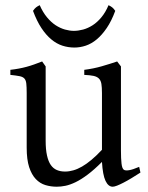

<svg xmlns="http://www.w3.org/2000/svg" viewBox="-20 -706 570 741"><path d="M522 -40Q503.9 -28.3 487.3 -18.3Q470.7 -8.3 456.5 -1Q442.4 6.3 431.6 10.5Q420.9 14.6 415 14.6Q397.9 14.6 387.2 -8.1Q376.5 -30.8 373.5 -81.1Q343.3 -50.8 318.1 -32Q293 -13.2 271.7 -2.9Q250.5 7.3 232.7 11Q214.8 14.6 199.2 14.6Q176.3 14.6 155.3 8.3Q134.3 2 118.2 -14.9Q102.1 -31.7 92.5 -61Q83 -90.3 83 -136.2V-347.2Q83 -370.6 81.5 -383.5Q80.1 -396.5 74 -403.1Q67.9 -409.7 55.2 -412.1Q42.5 -414.6 20 -417V-436.5Q37.6 -438.5 53 -441.4Q68.4 -444.3 82.8 -448.2Q97.2 -452.1 111.8 -457.3Q126.5 -462.4 142.6 -468.8L156.2 -449.7V-163.1Q156.2 -128.9 161.4 -106Q166.5 -83 176 -69.3Q185.5 -55.7 199.5 -49.8Q213.4 -43.9 231 -43.9Q246.6 -43.9 262.9 -48.6Q279.3 -53.2 296.6 -63.2Q314 -73.2 333 -89.1Q352.1 -105 373.5 -127.9V-347.2Q373.5 -369.1 371.3 -382.3Q369.1 -395.5 361.8 -402.8Q354.5 -410.2 341.1 -413.1Q327.6 -416 305.2 -417V-436.5Q340.3 -440.9 372.6 -450.2Q404.8 -459.5 432.1 -468.8L446.8 -449.7V-124Q446.8 -93.8 449 -74.7Q451.2 -55.7 458 -50.8Q463.9 -46.9 478 -49.1Q492.2 -51.3 517.1 -62ZM424.8 -664.1Q410.2 -624.5 391.8 -597.7Q373.5 -570.8 353.3 -554Q333 -537.1 311 -529.8Q289.1 -522.5 267.1 -522.5Q243.2 -522.5 220.7 -529.8Q198.2 -537.1 178 -554Q157.7 -570.8 139.9 -597.7Q122.1 -624.5 107.4 -664.1Q113.3 -672.9 119.1 -677.5Q125 -682.1 133.3 -686Q145.5 -658.2 161.4 -639.2Q177.2 -620.1 194.8 -608.6Q212.4 -597.2 230.7 -592Q249 -586.9 265.1 -586.9Q282.2 -586.9 301 -592Q319.8 -597.2 337.6 -608.6Q355.5 -620.1 371.3 -639.2Q387.2 -658.2 398.9 -686Q407.2 -682.1 413.1 -677.5Q418.9 -672.9 424.8 -664.1Z"/></svg>

Font: Akkhara
Style: Regular
Weight: 400
Designer: J. Victor Gaultney
Version: Version 1.00 June 13, 2006, initial release